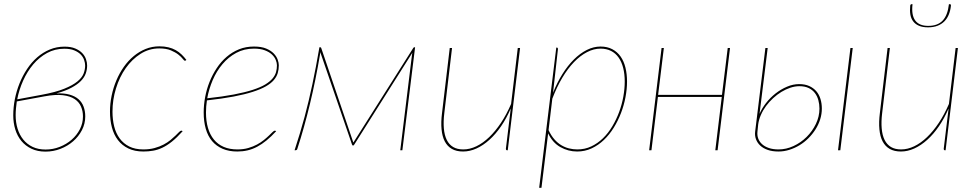

<svg xmlns="http://www.w3.org/2000/svg" viewBox="-20 -720 4674 920"><path d="M397.5 -406Q397.5 -387 391 -368.2Q384.5 -349.5 367.8 -332.2Q351 -315 322.5 -299.8Q294 -284.5 250.5 -272.5Q286.5 -274 312.8 -266.8Q339 -259.5 355.8 -245Q372.5 -230.5 380.5 -209.2Q388.5 -188 388.5 -162Q388.5 -127 372.5 -96.2Q356.5 -65.5 330.2 -42.8Q304 -20 269.8 -6.8Q235.5 6.5 198 6.5Q160 6.5 131 -7.2Q102 -21 82.5 -44.5Q63 -68 53.2 -99.8Q43.5 -131.5 43.5 -167Q43.5 -205.5 51.2 -245Q59 -284.5 73.8 -321Q88.5 -357.5 109.8 -389.5Q131 -421.5 158.2 -445.2Q185.5 -469 218.5 -482.8Q251.5 -496.5 289 -496.5Q319.5 -496.5 340.2 -487.8Q361 -479 373.8 -465.8Q386.5 -452.5 392 -436.5Q397.5 -420.5 397.5 -406ZM60.5 -234Q58 -217 56.5 -200.2Q55 -183.5 55 -167.5Q55 -133.5 64.2 -103.5Q73.5 -73.5 91.5 -51.2Q109.5 -29 136.2 -16.2Q163 -3.5 198.5 -3.5Q233.5 -3.5 266 -16.2Q298.5 -29 323.2 -50.5Q348 -72 362.8 -100.8Q377.5 -129.5 377.5 -162Q377.5 -187.5 368.2 -209.2Q359 -231 337.8 -245.2Q316.5 -259.5 281.2 -263.8Q246 -268 194 -258.5ZM288 -486.5Q243 -486.5 205.5 -466Q168 -445.5 139.2 -411.5Q110.5 -377.5 91 -334Q71.5 -290.5 62.5 -244L178 -265.5Q246.5 -278 287.8 -294.8Q329 -311.5 351.2 -330Q373.5 -348.5 380.8 -368Q388 -387.5 388 -406Q388 -418 383.2 -432.2Q378.5 -446.5 367 -458.5Q355.5 -470.5 336.2 -478.5Q317 -486.5 288 -486.5Z M855 -91Q827.5 -60.5 803.8 -41.5Q780 -22.5 757.5 -12Q735 -1.5 713 2.2Q691 6 667 6Q625 6 594.8 -8.8Q564.5 -23.5 545 -49Q525.5 -74.5 516.2 -109.5Q507 -144.5 507 -185Q507 -223.5 515 -262Q523 -300.5 537.8 -335.2Q552.5 -370 573.5 -399.8Q594.5 -429.5 620.8 -451.2Q647 -473 678 -485.5Q709 -498 744 -498Q768 -498 787.2 -493.2Q806.5 -488.5 822 -479.8Q837.5 -471 850 -459Q862.5 -447 873 -433L871 -431Q869 -429 866 -429Q862.5 -429 855.5 -438.2Q848.5 -447.5 834.5 -458.5Q820.5 -469.5 798.5 -478.8Q776.5 -488 743 -488Q694.5 -488 653.5 -462Q612.5 -436 582.5 -393.5Q552.5 -351 535.8 -296.5Q519 -242 519 -185Q519 -147 527.2 -114Q535.5 -81 553.5 -56.5Q571.5 -32 599.5 -18Q627.5 -4 667 -4Q697 -4 721.2 -10.8Q745.5 -17.5 764.2 -27.5Q783 -37.5 797 -49Q811 -60.5 821.2 -70.5Q831.5 -80.5 838 -87.2Q844.5 -94 849 -94Q852 -94 854 -92L855 -91Z M1316 -407Q1316 -387.5 1310.8 -369.8Q1305.5 -352 1291.8 -336Q1278 -320 1253.5 -306Q1229 -292 1190.8 -279.8Q1152.5 -267.5 1098.5 -257.2Q1044.5 -247 971.5 -239Q967 -209.5 967 -181Q967 -140 976.5 -107.2Q986 -74.5 1004.8 -51.5Q1023.5 -28.5 1051.8 -16.2Q1080 -4 1118 -4Q1146.5 -4 1169.8 -10.8Q1193 -17.5 1211.5 -27.5Q1230 -37.5 1244.2 -49Q1258.5 -60.5 1268.8 -70.5Q1279 -80.5 1286 -87.2Q1293 -94 1297 -94Q1300 -94 1302 -92L1303 -91Q1279.5 -65.5 1257.2 -47.2Q1235 -29 1212.5 -17Q1190 -5 1166.5 0.5Q1143 6 1117 6Q1077 6 1046.8 -7Q1016.5 -20 996.2 -44Q976 -68 966 -102.8Q956 -137.5 956 -181Q956 -217 963 -254.8Q970 -292.5 984 -327.5Q998 -362.5 1018.5 -393.5Q1039 -424.5 1065.8 -447.5Q1092.5 -470.5 1125.2 -483.8Q1158 -497 1197 -497Q1232 -497 1255 -487.5Q1278 -478 1291.5 -464Q1305 -450 1310.5 -434.5Q1316 -419 1316 -407ZM1197 -487Q1149.5 -487 1111.8 -466.5Q1074 -446 1045.8 -412.5Q1017.5 -379 999.2 -336.2Q981 -293.5 973 -249Q1047 -257 1100.5 -267.2Q1154 -277.5 1191 -289.5Q1228 -301.5 1250.8 -315.2Q1273.5 -329 1286 -344Q1298.5 -359 1302.8 -374.8Q1307 -390.5 1307 -407Q1307 -419 1301.2 -433Q1295.5 -447 1282.8 -459Q1270 -471 1248.8 -479Q1227.5 -487 1197 -487Z M1673 -37Q1674 -38.5 1675.2 -40.2Q1676.5 -42 1678 -44.5L1960.5 -490.5Q1962.5 -493.5 1965.5 -493.5H1969L1908 0H1898L1954 -456.5Q1954.5 -459 1954.8 -461.8Q1955 -464.5 1956 -467.5L1678 -28Q1677 -26.5 1675.8 -24.8Q1674.5 -23 1672.5 -23H1670.5Q1669 -23 1668.2 -24.8Q1667.5 -26.5 1666.5 -28L1514.5 -470.5Q1514.5 -467.5 1514.2 -464.8Q1514 -462 1513.5 -459.5Q1492.5 -335.5 1465.2 -222.2Q1438 -109 1404.5 -6Q1403 0 1395 0H1391.5Q1405.5 -43 1417.5 -82.8Q1429.5 -122.5 1439.8 -161Q1450 -199.5 1459.2 -238Q1468.5 -276.5 1477 -317Q1485.5 -357.5 1493.8 -401Q1502 -444.5 1510.5 -493.5H1514.5Q1518 -493.5 1519 -490.5L1670.5 -44.5Z M2146 -490 2109 -178Q2104 -137 2106.8 -104.8Q2109.5 -72.5 2120.5 -50Q2131.5 -27.5 2151 -15.8Q2170.5 -4 2200 -4Q2231 -4 2262.8 -19.2Q2294.5 -34.5 2324.2 -63Q2354 -91.5 2380.8 -131.8Q2407.5 -172 2429 -222L2461 -490H2472L2413 0H2410Q2406 0 2405 -2.2Q2404 -4.5 2404 -7L2427 -197V-199.5Q2407 -153 2381 -115Q2355 -77 2325 -50Q2295 -23 2263 -8.5Q2231 6 2199 6Q2167 6 2145.2 -6.5Q2123.5 -19 2111.2 -42.5Q2099 -66 2095.8 -100.2Q2092.5 -134.5 2098 -178L2135 -490Z M2563.5 180 2645.5 -492H2647.5Q2651.5 -492 2652.5 -489.8Q2653.5 -487.5 2653.5 -485L2630 -275.5Q2649.5 -324.5 2675 -365.2Q2700.5 -406 2730 -435.2Q2759.5 -464.5 2792 -480.8Q2824.5 -497 2857.5 -497Q2890 -497 2914 -484.2Q2938 -471.5 2953.8 -449Q2969.5 -426.5 2977 -395.8Q2984.5 -365 2984.5 -329Q2984.5 -293.5 2977.2 -254.8Q2970 -216 2955.8 -178.8Q2941.5 -141.5 2920.8 -108Q2900 -74.5 2873.5 -49.2Q2847 -24 2814.8 -9Q2782.5 6 2745.5 6Q2702.5 6 2665 -15.2Q2627.5 -36.5 2606.5 -81L2574.5 180ZM2857.5 -487Q2825 -487 2792.8 -470.2Q2760.5 -453.5 2730.5 -422.5Q2700.5 -391.5 2674 -347Q2647.5 -302.5 2626.5 -247L2608.5 -96.5Q2620.5 -71 2635.8 -53.2Q2651 -35.5 2668.8 -24.8Q2686.5 -14 2706.2 -9Q2726 -4 2746.5 -4Q2782.5 -4 2813.2 -18.5Q2844 -33 2869.2 -57.5Q2894.5 -82 2914 -114.8Q2933.5 -147.5 2946.8 -183.5Q2960 -219.5 2966.8 -257Q2973.5 -294.5 2973.5 -329Q2973.5 -365.5 2966 -394.8Q2958.5 -424 2944 -444.5Q2929.5 -465 2907.8 -476Q2886 -487 2857.5 -487Z M3478 -490 3418.5 0H3407.5L3438.5 -255.5H3132.5L3101.5 0H3090.5L3150 -490H3161L3133.5 -265.5H3439.5L3467 -490Z M4066 -490 4006.5 0H3995.5L4055 -490ZM3658.5 -490 3619.5 -174.5Q3630.5 -200.5 3650.5 -226.2Q3670.5 -252 3696 -272Q3721.5 -292 3750.8 -304.5Q3780 -317 3809.5 -317Q3837 -317 3857.5 -307.8Q3878 -298.5 3891.5 -282.8Q3905 -267 3911.5 -245.5Q3918 -224 3918 -200Q3918 -173.5 3910 -148Q3902 -122.5 3887.5 -99.8Q3873 -77 3853.5 -57.5Q3834 -38 3810.8 -24Q3787.5 -10 3762 -2Q3736.5 6 3710 6Q3680.5 6 3658.5 -1.8Q3636.5 -9.5 3622.5 -22.8Q3608.5 -36 3602.2 -53.5Q3596 -71 3598.5 -90L3647.5 -490ZM3609.5 -89.5Q3607.5 -71.5 3613.2 -56Q3619 -40.5 3631.8 -29Q3644.5 -17.5 3664.2 -10.8Q3684 -4 3710.5 -4Q3747 -4 3782.2 -20.2Q3817.5 -36.5 3845 -63.8Q3872.5 -91 3889.5 -126.2Q3906.5 -161.5 3906.5 -200Q3906.5 -221 3901.2 -240.2Q3896 -259.5 3884.5 -274.5Q3873 -289.5 3854.8 -298.2Q3836.5 -307 3810.5 -307Q3789.5 -307 3767.5 -299.8Q3745.5 -292.5 3724.5 -279.8Q3703.5 -267 3684.5 -249.5Q3665.5 -232 3650.5 -211.8Q3635.5 -191.5 3625.8 -169Q3616 -146.5 3613 -124Z M4190.5 0ZM4244 -490 4207 -178Q4202 -137 4204.8 -104.8Q4207.5 -72.5 4218.5 -50Q4229.5 -27.5 4249 -15.8Q4268.5 -4 4298 -4Q4329 -4 4360.8 -19.2Q4392.5 -34.5 4422.2 -63Q4452 -91.5 4478.8 -131.8Q4505.5 -172 4527 -222L4559 -490H4570L4511 0H4508Q4504 0 4503 -2.2Q4502 -4.5 4502 -7L4525 -197V-199.5Q4505 -153 4479 -115Q4453 -77 4423 -50Q4393 -23 4361 -8.5Q4329 6 4297 6Q4265 6 4243.2 -6.5Q4221.5 -19 4209.2 -42.5Q4197 -66 4193.8 -100.2Q4190.5 -134.5 4196 -178L4233 -490ZM4428 -596Q4473 -596 4497 -621.5Q4521 -647 4527 -700H4531.5Q4537 -700 4536.5 -692.5Q4534 -669 4526.2 -650Q4518.5 -631 4505 -617.5Q4491.5 -604 4472.2 -596.5Q4453 -589 4427 -589Q4401 -589 4383.5 -596.5Q4366 -604 4355.8 -617.5Q4345.5 -631 4342.2 -650Q4339 -669 4341.5 -692.5Q4342 -696.5 4343.8 -698.2Q4345.5 -700 4347.5 -700H4352.5Q4340.5 -596 4428 -596Z"/></svg>

Font: Lato Hairline
Style: Italic
Weight: 100
Italic angle: -7°
Designer: Lukasz Dziedzic
Foundry: tyPoland Lukasz Dziedzic
Version: Version 2.007; 2014-02-27